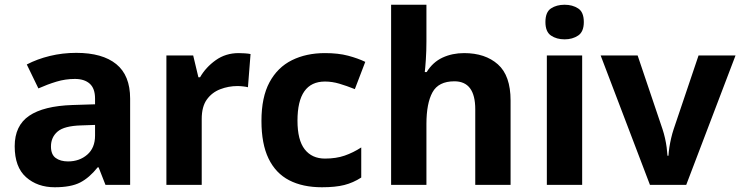

<svg xmlns="http://www.w3.org/2000/svg" viewBox="-20 -780 3123 810"><path d="M302 -557Q412 -557 470.5 -509.5Q529 -462 529 -364V0H425L396 -74H392Q357 -30 318 -10Q279 10 211 10Q138 10 90 -32.5Q42 -75 42 -163Q42 -250 103 -291.5Q164 -333 286 -337L381 -340V-364Q381 -407 358.5 -427Q336 -447 296 -447Q256 -447 218 -435.5Q180 -424 142 -407L93 -508Q137 -531 190.5 -544Q244 -557 302 -557ZM323 -251Q251 -249 223 -225Q195 -201 195 -162Q195 -128 215 -113.5Q235 -99 267 -99Q315 -99 348 -127.5Q381 -156 381 -208V-253Z M987 -556Q998 -556 1013 -555Q1028 -554 1037 -552L1026 -412Q1019 -414 1005.5 -415.5Q992 -417 982 -417Q944 -417 909 -403.5Q874 -390 852.5 -360Q831 -330 831 -278V0H682V-546H795L817 -454H824Q848 -496 890 -526Q932 -556 987 -556Z M1338 10Q1257 10 1200 -19.5Q1143 -49 1113 -111Q1083 -173 1083 -270Q1083 -370 1117 -433Q1151 -496 1211.5 -526Q1272 -556 1351 -556Q1407 -556 1448.5 -545Q1490 -534 1521 -519L1477 -404Q1442 -418 1411.5 -427Q1381 -436 1351 -436Q1235 -436 1235 -271Q1235 -189 1265.5 -150Q1296 -111 1351 -111Q1398 -111 1434 -123.5Q1470 -136 1504 -158V-31Q1470 -9 1432.5 0.5Q1395 10 1338 10Z M1779 -605Q1779 -565 1776.5 -528Q1774 -491 1772 -476H1780Q1806 -518 1847 -537Q1888 -556 1938 -556Q2027 -556 2080.5 -508.5Q2134 -461 2134 -356V0H1985V-319Q1985 -437 1897 -437Q1830 -437 1804.5 -390.5Q1779 -344 1779 -257V0H1630V-760H1779Z M2436 -546V0H2287V-546ZM2362 -760Q2395 -760 2419 -744.5Q2443 -729 2443 -687Q2443 -646 2419 -630Q2395 -614 2362 -614Q2328 -614 2304.5 -630Q2281 -646 2281 -687Q2281 -729 2304.5 -744.5Q2328 -760 2362 -760Z M2722 0 2514 -546H2670L2775 -235Q2781 -217 2785.5 -197Q2790 -177 2792.5 -158Q2795 -139 2796 -123H2800Q2801 -140 2804 -159Q2807 -178 2811.5 -197.5Q2816 -217 2822 -235L2927 -546H3083L2875 0Z"/></svg>

Font: Noto Sans Adlam
Style: Regular
Weight: 400
Designer: Mark Jamra, Neil Patel
Foundry: JamraPatel LLC
Version: Version 3.001